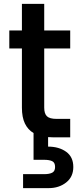

<svg xmlns="http://www.w3.org/2000/svg" viewBox="-20 -708 412 990"><path d="M228 48Q284 48 321 74.5Q358 101 358 153Q358 204 321 233Q284 262 231 262H99V190H208Q234 190 249 182.5Q264 175 264 153Q264 130 249 123Q234 116 208 116H153V-22Q124 -39 108.5 -71Q93 -103 93 -153V-458H28V-551H93V-688H208V-551H342V-458H208V-153Q208 -122 222 -108.5Q236 -95 272 -95H342V0H252Q239 0 228 -1Z"/></svg>

Font: Poppins Medium
Style: Regular
Weight: 500
Designer: Ninad Kale (Devanagari), Jonny Pinhorn (Latin)
Version: Version 5.002